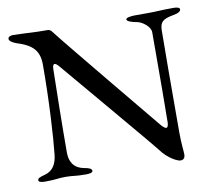

<svg xmlns="http://www.w3.org/2000/svg" viewBox="-76 -745 944 849"><g transform="rotate(-10 396.0 -320.5)"><path d="M668 17C678 17 689 13 689 -8C689 -21 684 -57 684 -105C684 -263 685 -550 686 -568C688 -601 699 -613 749 -622C772 -626 782 -633 782 -642C782 -650 770 -653 753 -653C692 -653 686 -650 638 -650H581C564 -650 540 -647 540 -639C540 -630 562 -623 585 -619C607 -615 642 -590 643 -564C643 -381 642 -195 641 -157C640 -142 636 -136 631 -136C623 -136 611 -150 606 -156C586 -180 232 -609 213 -636C206 -645 201 -653 189 -653C117 -653 113 -656 35 -658C28 -658 12 -656 12 -644C12 -632 37 -622 43 -620C102 -601 142 -578 142 -507C142 -342 132 -182 124 -107C120 -66 104 -35 66 -25C43 -19 33 -15 33 -6C33 2 45 5 62 5C116 5 117 0 153 0C190 0 193 5 247 5C264 5 276 2 276 -6C276 -15 266 -20 243 -24C193 -33 179 -68 179 -104C179 -227 182 -380 184 -479C184 -487 186 -500 193 -500C198 -500 204 -496 214 -484C237 -456 564 -71 582 -46C614 -2 656 17 668 17Z"/></g></svg>

Font: Garamond-Math
Style: Regular
Weight: 400
Version: Version 2019-08-16